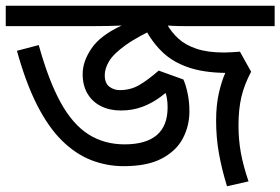

<svg xmlns="http://www.w3.org/2000/svg" viewBox="-30 -642 977 669"><path d="M401 -63Q342 -63 288 -84Q234 -105 186.5 -151.5Q139 -198 99.5 -275.5Q60 -353 29 -465L105 -485Q139 -362 181 -285.5Q223 -209 278 -174Q333 -139 404 -139Q478 -139 516 -171Q554 -203 554 -268Q554 -299 546 -321Q538 -343 530 -358H590Q562 -329 531.5 -306Q501 -283 466.5 -270Q432 -257 391 -257Q352 -257 322 -272Q292 -287 275 -315.5Q258 -344 258 -384Q258 -428 289 -473.5Q320 -519 394 -553Q374 -552 348.5 -551.5Q323 -551 298 -551H-10V-622H927V-551H614Q590 -551 571 -552Q552 -553 535 -554Q451 -516 408 -485Q365 -454 350 -428.5Q335 -403 335 -380Q335 -352 351 -340Q367 -328 387 -328Q425 -328 455 -345.5Q485 -363 523 -396L609 -365Q618 -345 624 -315.5Q630 -286 630 -254Q630 -204 607.5 -160.5Q585 -117 534.5 -90Q484 -63 401 -63ZM801 -205Q801 -156 809 -111Q817 -66 836 -10L761 7Q743 -51 733 -106.5Q723 -162 723 -222Q723 -275 732.5 -317Q742 -359 755 -388Q679 -389 625.5 -407.5Q572 -426 536 -460.5Q500 -495 475 -543L551 -559Q567 -530 591.5 -507.5Q616 -485 655 -472Q694 -459 751 -459Q765 -459 778 -460Q791 -461 806 -462L845 -392Q821 -347 811 -304Q801 -261 801 -205Z"/></svg>

Font: lbangla15
Style: Book
Weight: 400
Designer: Jelle Bosma - Monotype Design Team
Foundry: Monotype Imaging Inc.
Version: Version 2.003